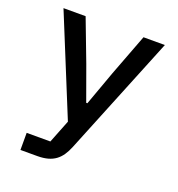

<svg xmlns="http://www.w3.org/2000/svg" viewBox="-130 -623 860 929"><g transform="rotate(20 300.0 -158.0)"><path d="M369 -300 305 -123H299L235 -300L153 -516H39L247 -7L200 112H78V200H165C247 200 284 166 311 100L561 -516H451Z"/></g></svg>

Font: IBM Plex Mono Medm
Style: Regular
Weight: 500
Monospace: yes
Designer: Mike Abbink, Paul van der Laan, Pieter van Rosmalen
Foundry: Bold Monday
Version: Version 2.004